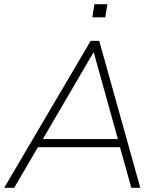

<svg xmlns="http://www.w3.org/2000/svg" viewBox="-26 -901 767 921"><path d="M-6 0 409 -705H450L647 0H604L547 -204L569 -195H132L161 -204L42 0ZM422 -649 176 -228 155 -234H558L541 -228L424 -649ZM417 -818 427 -881H489L479 -818Z"/></svg>

Font: Mulish ExtraLight
Style: Italic
Weight: 200
Italic angle: -9°
Designer: Vernon Adams
Foundry: Vernon Adams
Version: Version 3.603